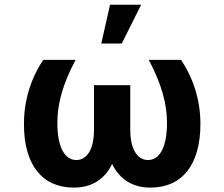

<svg xmlns="http://www.w3.org/2000/svg" viewBox="-20 -806 975 835"><path d="M308.6 -545.5H168.3C114.3 -465.6 84.9 -371.1 84.2 -270.6C82.7 -84.5 167.3 9.9 300.8 9.9C380.7 9.9 436.1 -27.7 467.7 -93C499.3 -27.7 554.7 9.9 634.6 9.9C768.1 9.9 852.6 -84.5 851.6 -270.6C850.9 -371.1 821 -465.6 767.4 -545.5H627.1C683.6 -438.2 706.3 -353.3 706.3 -271.3C706.3 -171.2 676.8 -110.1 623.6 -110.1C577.8 -110.1 546.5 -156.2 546.5 -242.2V-435.4H388.8V-242.2C388.8 -156.2 358 -110.1 311.8 -110.1C258.9 -110.1 229.4 -171.2 229.4 -271.3C229.4 -353.3 251.8 -438.2 308.6 -545.5ZM420.5 -616.8H509.6L593.8 -785.5H458.5Z"/></svg>

Font: Magic Ui Pro
Style: Bold
Weight: 700
Designer: Stefan Endress, Andreas Faust
Version: Version 1.000;FEAKit 1.0